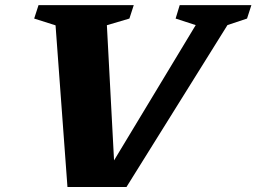

<svg xmlns="http://www.w3.org/2000/svg" viewBox="-20 -727 1002 750"><path d="M197 -628 113.5 -654.5 130.5 -707H502.5L485.5 -654.5L397.5 -628.5L425.5 -100.5L744.5 -629L666 -654.5L682 -707H962L945 -654.5L868.5 -629L474 3.5H243.5Z"/></svg>

Font: Newsreader Caption
Style: Bold Italic
Weight: 700
Italic angle: -17°
Designer: Hugues Gentile
Foundry: Production Type
Version: Version 1.001